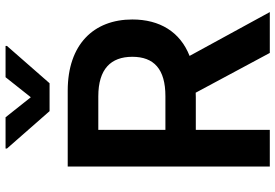

<svg xmlns="http://www.w3.org/2000/svg" viewBox="-170 -821 991 691"><g transform="rotate(-90 325.5 -475.5)"><path d="M71.7 0H203.5V-266.3H321.7C327.1 -266.3 332 -266.7 337.4 -266.7L480.5 0H627.5L469.8 -288.7C556.5 -322.8 600.9 -396.3 600.9 -494.7C600.9 -633.5 511.4 -727.3 344.5 -727.3H71.7ZM136.4 -946 271 -792.6H371.4L505.7 -946V-951H393.1L321 -860.1L248.9 -951H136.4ZM203.5 -375.7V-617.2H324.2C422.6 -617.2 466.6 -572.1 466.6 -494.7C466.6 -417.3 422.6 -375.7 324.9 -375.7Z"/></g></svg>

Font: Margiela Sans Semi Bold
Style: Regular
Weight: 600
Designer: Stefan Endress, Andreas Faust
Version: Version 1.100;FEAKit 1.0